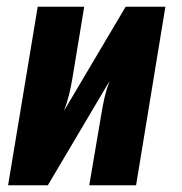

<svg xmlns="http://www.w3.org/2000/svg" viewBox="-20 -550 540 570"><path d="M4 0 92 -530H230L195 -318Q191 -293 185 -269Q179 -245 170 -221L353 -530H471L384 0H245L281 -212Q285 -237 290.5 -261Q296 -285 305 -309L122 0Z"/></svg>

Font: Iosevka Slab Heavy
Style: Italic
Weight: 900
Italic angle: -9°
Monospace: yes
Designer: Belleve Invis
Foundry: Belleve Invis
Version: Version 11.1.0; ttfautohint (v1.8.3)